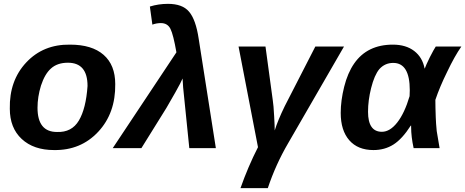

<svg xmlns="http://www.w3.org/2000/svg" viewBox="-20 -770 2418 998"><path d="M579 -333Q581 -182 490.5 -85Q400 12 261 10Q155 10 93 -47.5Q31 -105 31 -205Q28 -351 116.5 -445.5Q205 -540 344 -538Q458 -538 518.5 -485Q579 -432 579 -333ZM435 -323Q435 -444 333 -444Q278 -444 245 -414Q213 -386 193 -325Q175 -266 175 -210Q175 -84 276 -84Q353 -81 390 -143.5Q427 -206 435 -323Z M1013 -567 1102 0H964L932 -315Q929 -351 929 -362Q922 -344 891 -289L845 -209L715 0H566L897 -498Q881 -590 866 -620Q851 -650 816 -650Q794 -650 772 -642L759 -736Q804 -750 853 -750Q928 -750 962 -710Q998 -669 1013 -567Z M1321 -5 1220 -528H1360L1398 -248Q1402 -224 1405 -166Q1408 -114 1408 -92Q1424 -144 1460 -218L1619 -528H1768L1478 -26Q1413 85 1372 208H1230Q1269 97 1321 -5Z M2022 -538Q2090 -538 2133 -505Q2176 -472 2187 -414H2188Q2193 -429 2214 -472Q2236 -515 2245 -528H2378Q2343 -478 2304 -396Q2266 -319 2243 -251Q2243 -214 2245 -160Q2246 -130 2250 -89L2265 0H2130Q2117 -59 2117 -110V-117H2115Q2071 -48 2025.5 -19Q1980 10 1921 10Q1840 10 1795.5 -41Q1751 -92 1751 -183Q1751 -247 1769 -319Q1787 -391 1821 -440Q1889 -538 2022 -538ZM2024 -443Q1981 -443 1952 -411Q1926 -380 1909 -312Q1893 -248 1893 -189Q1893 -85 1965 -85Q2007 -85 2045 -133.5Q2083 -182 2109 -270L2110 -301Q2110 -443 2024 -443Z"/></svg>

Font: Libra Sans
Style: Bold Italic
Weight: 700
Italic angle: -12°
Foundry: Context Ltd
Version: Version 1.002